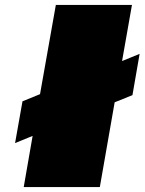

<svg xmlns="http://www.w3.org/2000/svg" viewBox="-20 -757 585 777"><path d="M76 0 112 -207 41 -178 71 -347 142 -376 206 -737H514L474 -510L545 -539L516 -372L444 -343L384 0Z"/></svg>

Font: Tomorrow Black
Style: Italic
Weight: 900
Italic angle: -10°
Designer: Tony de Marco, Monica Rizzolli
Foundry: Just in Type
Version: Version 2.002